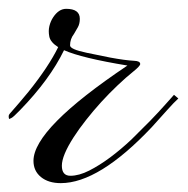

<svg xmlns="http://www.w3.org/2000/svg" viewBox="-55 -412 423 433"><path d="M241.2 -97.2 283.7 -139.6Q303.2 -159.7 317.4 -175.8L337.4 -198.2L347.2 -189.9Q337.9 -181.6 322.3 -164.1L287.1 -125Q168 1 82 1Q54.2 1 37.4 -12.7Q20.5 -26.4 20.5 -49.3Q20.5 -122.1 232.4 -264.2Q128.9 -281.2 89.4 -298.8Q57.1 -232.4 -9.8 -163.6Q-25.4 -147.5 -29.1 -146Q-32.7 -144.5 -33.7 -143.8Q-34.7 -143.1 -35.2 -146.5Q-35.6 -149.9 -35.2 -151.6Q-34.7 -153.3 -33.2 -155.3Q-10.3 -181.2 9.3 -205.1Q54.7 -261.7 76.2 -305.7Q58.6 -316.9 56.2 -329.6Q53.7 -342.3 56.4 -353.3Q59.1 -364.3 64.9 -373Q77.6 -392.1 94.2 -392.1Q125 -392.1 125 -369.6Q125 -358.4 120.6 -350.6L111.8 -335.4Q103 -324.2 103 -309.6Q103 -300.8 140.4 -293Q177.7 -285.2 193.4 -282.2Q227.5 -275.9 247.6 -274.9Q261.2 -274.4 261.2 -267.6Q261.2 -263.2 245.4 -250.5Q229.5 -237.8 210.4 -219.7Q191.4 -201.7 173.3 -181.9Q155.3 -162.1 139.2 -141.6Q123 -121.1 110.8 -102.1Q84.5 -61 84.5 -38.3Q84.5 -15.6 103.8 -15.6Q123 -15.6 146.2 -27.3Q169.4 -39.1 193.6 -57.1Q217.8 -75.2 241.2 -97.2Z"/></svg>

Font: Pinyon Script
Style: Regular
Weight: 400
Designer: Nicole Fally
Foundry: Nicole Fally
Version: Version 1.005